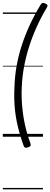

<svg xmlns="http://www.w3.org/2000/svg" viewBox="-20 -974 359 1368"><path d="M312 -917Q273 -852 242 -783.5Q211 -715 188 -643.5Q165 -572 151.5 -499Q138 -426 135 -351Q132 -284 138 -216Q144 -148 158.5 -82.5Q173 -17 196 44Q201 60 197 66Q193 72 179 76Q166 80 159.5 78Q153 76 149 66Q123 -5 106.5 -75Q90 -145 84.5 -214.5Q79 -284 83 -352Q85 -428 98 -502Q111 -576 134.5 -649Q158 -722 191.5 -794.5Q225 -867 269 -940Q276 -951 283 -953Q290 -955 303 -949Q315 -943 318 -937Q321 -931 312 -917ZM0 365H286V375H0ZM0 -20H286V0H0ZM0 -505H286V-500H0ZM0 -885H286V-875H0Z"/></svg>

Font: Playwrite GB J Guides
Style: Italic
Weight: 400
Italic angle: -7.01216°
Designer: Veronika Burian, José Scaglione
Foundry: TypeTogether
Version: Version 1.003